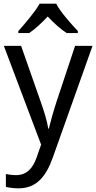

<svg xmlns="http://www.w3.org/2000/svg" viewBox="-20 -786 524 1046"><path d="M286 -766H196C171 -721 115 -656 80 -617V-606H139C172 -628 206 -660 240 -696C274 -660 310 -627 343 -606H404V-617C368 -655 309 -721 286 -766ZM1 -536 204 2 179 73C159 131 125 168 68 168C46 168 25 165 12 162V232C28 236 51 240 81 240C179 240 231 175 267 74L484 -536H389L288 -232C270 -177 254 -118 246 -85H243C236 -129 221 -177 202 -231L95 -536Z"/></svg>

Font: Noto Sans Thai
Style: Regular
Weight: 400
Designer: Monotype Design Team
Foundry: Monotype Imaging Inc.
Version: Version 1.901